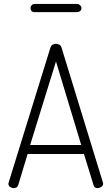

<svg xmlns="http://www.w3.org/2000/svg" viewBox="-20 -961 570 981"><path d="M23 -22Q23 -26 24 -28L238 -719Q241 -728 248.5 -732.5Q256 -737 266 -737Q276 -737 283.5 -732.5Q291 -728 294 -719L506 -28L507 -22Q507 -13 498 -6.5Q489 0 478 0Q462 0 458 -15L409 -174H121L73 -15Q68 0 51 0Q40 0 31.5 -6Q23 -12 23 -22ZM266 -647 134 -220H395ZM157 -941H374Q382 -941 389 -934.5Q396 -928 396 -919Q396 -910 389.5 -904.5Q383 -899 374 -899H157Q147 -899 141.5 -904.5Q136 -910 136 -919Q136 -928 142 -934.5Q148 -941 157 -941Z"/></svg>

Font: Dosis
Style: Regular
Weight: 400
Designer: Edgar Tolentino, Pablo Impallari, Igino Marini
Foundry: Edgar Tolentino, Pablo Impallari, Igino Marini
Version: Version 1.007;Glyphs 3.1.1 (3134)